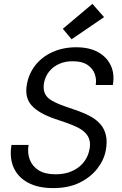

<svg xmlns="http://www.w3.org/2000/svg" viewBox="-20 -955 627 987"><path d="M253 12Q176 12 124 -16Q72 -44 50 -94Q28 -144 39 -210H127Q120 -169 133 -134.5Q146 -100 179 -79.5Q212 -59 266 -59Q313 -59 348.5 -74.5Q384 -90 407 -117Q430 -144 438 -178Q446 -210 440.5 -232.5Q435 -255 419 -271.5Q403 -288 379 -300Q355 -312 325 -322.5Q295 -333 262 -344Q180 -372 143 -412.5Q106 -453 118 -520Q128 -577 162 -620Q196 -663 250 -687.5Q304 -712 372 -712Q439 -712 484 -687Q529 -662 549.5 -618.5Q570 -575 560 -518H472Q477 -547 467 -575Q457 -603 429.5 -621.5Q402 -640 356 -640Q318 -641 286.5 -627.5Q255 -614 234 -589Q213 -564 206 -528Q202 -501 208 -482Q214 -463 229.5 -450Q245 -437 268 -426.5Q291 -416 320.5 -406Q350 -396 384 -384Q420 -371 449 -354.5Q478 -338 497.5 -315Q517 -292 524.5 -259.5Q532 -227 524 -183Q515 -133 480.5 -88.5Q446 -44 389 -16Q332 12 253 12ZM348 -753 303 -807 455 -935 515 -867Z"/></svg>

Font: DM Sans 9pt
Style: Italic
Weight: 400
Italic angle: -10°
Designer: Colophon Foundry, Jonny Pinhorn
Foundry: Colophon Foundry
Version: Version 4.004